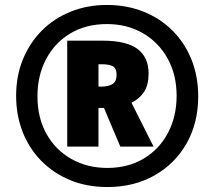

<svg xmlns="http://www.w3.org/2000/svg" viewBox="-20 -744 864 774"><path d="M413 10Q330 10 262.5 -18Q195 -46 146 -96Q97 -146 71 -213Q45 -280 45 -358Q45 -438 72.5 -505Q100 -572 149 -621Q198 -670 265 -697Q332 -724 411 -724Q491 -724 558.5 -697Q626 -670 675.5 -620.5Q725 -571 752 -503.5Q779 -436 779 -355Q779 -249 732.5 -166.5Q686 -84 603 -37Q520 10 413 10ZM413 -67Q496 -67 559 -104.5Q622 -142 657 -208Q692 -274 692 -358Q692 -443 655.5 -508.5Q619 -574 555.5 -610.5Q492 -647 411 -647Q327 -647 264 -609.5Q201 -572 166 -506Q131 -440 131 -356Q131 -269 167.5 -204Q204 -139 268 -103Q332 -67 413 -67ZM251 -153V-580H394Q490 -580 534.5 -546.5Q579 -513 579 -448Q579 -402 561 -374Q543 -346 510 -330L599 -153H465L399 -309H377V-153ZM389 -395Q418 -395 434 -405.5Q450 -416 450 -443Q450 -468 435.5 -476.5Q421 -485 390 -485H377V-395Z"/></svg>

Font: Noto Sans Oriya Cond Blk
Style: Regular
Weight: 900
Width: 3
Designer: Amélie Bonet and Sol Matas
Foundry: Google LLC
Version: Version 2.006; ttfautohint (v1.8.4.7-5d5b)